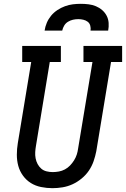

<svg xmlns="http://www.w3.org/2000/svg" viewBox="-20 -975 658 1003"><path d="M254 8Q224 8 194.5 2Q165 -4 141 -19Q117 -34 100 -57.5Q83 -81 75.5 -108.5Q68 -136 68 -166.5Q68 -197 73 -227L143 -651H96V-735H298V-651H240L168 -214Q165 -197 164 -180.5Q163 -164 166 -148Q169 -132 176.5 -118Q184 -104 195.5 -94Q207 -84 223 -80Q239 -76 255 -76Q271 -76 287.5 -79Q304 -82 319 -90Q334 -98 346 -110.5Q358 -123 367 -137.5Q376 -152 381 -167.5Q386 -183 388 -199L463 -651H416V-735H618V-651H560L483 -185Q478 -159 469 -133Q460 -107 444.5 -84Q429 -61 406.5 -42.5Q384 -24 359 -12.5Q334 -1 307 3.5Q280 8 254 8ZM213 -815Q216 -836 224.5 -856Q233 -876 247 -893Q261 -910 280 -922.5Q299 -935 319.5 -942.5Q340 -950 360.5 -952.5Q381 -955 402 -955Q423 -955 443 -952.5Q463 -950 481 -942.5Q499 -935 513.5 -922.5Q528 -910 537 -893Q546 -876 547.5 -855.5Q549 -835 545 -815H453Q455 -828 451.5 -841Q448 -854 438 -861.5Q428 -869 415 -872Q402 -875 389 -875Q375 -875 361.5 -872Q348 -869 335.5 -861.5Q323 -854 315.5 -841.5Q308 -829 305 -815Z"/></svg>

Font: Iosevka Etoile Medium Oblique
Style: Regular
Weight: 500
Italic angle: -9°
Designer: Belleve Invis
Foundry: Belleve Invis
Version: Version 15.5.2; ttfautohint (v1.8.4)